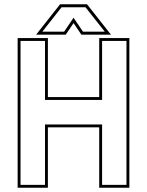

<svg xmlns="http://www.w3.org/2000/svg" viewBox="-20 -878 688 898"><path d="M62.5 0V-700H204V-424H444V-700H585V0H444V-282.5H204V0ZM76 -13.5H190.5V-296H457.5V-13.5H571.5V-686.5H457.5V-410.5H190.5V-686.5H76ZM261 -858H387L499 -716H360.5L324 -770L287.5 -716H149ZM268 -844 178 -730H280L324 -795L368 -730H470L380 -844Z"/></svg>

Font: Tourney Thin
Style: Regular
Weight: 100
Designer: Tyler Finck
Foundry: Etcetera Type Co
Version: Version 1.015